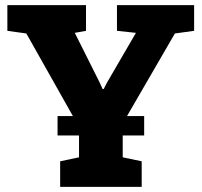

<svg xmlns="http://www.w3.org/2000/svg" viewBox="-20 -731 790 751"><path d="M215.3 0V-100.1L289.1 -115.7V-234.4L83 -600.1L8.8 -610.4V-710.9H316.4V-610.4L272.5 -602.5L370.1 -407.7L381.3 -382.8H385.7L397.5 -406.2L511.7 -602.5L437.5 -610.4V-710.9H739.3V-610.4L664.1 -600.1L460 -248V-115.7L534.2 -100.1V0ZM205.1 -201.2V-276.9H543.9V-201.2Z"/></svg>

Font: Roboto Slab LO Black
Style: Regular
Weight: 900
Designer: Google
Version: Version 2.000